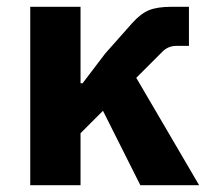

<svg xmlns="http://www.w3.org/2000/svg" viewBox="-20 -545 640 565"><path d="M283 -219 217 -153V0H69V-525H217V-300H223L290 -388L369 -477Q394 -505 418.5 -515Q443 -525 484 -525H536V-410H499Q475 -410 458 -393L381 -316L566 0H393Z"/></svg>

Font: iA Writer Duo V
Style: Regular
Weight: 400
Designer: Mike Abbink, Paul van der Laan, Pieter van Rosmalen, Oliver Reichenstein
Foundry: Information Architects Inc.
Version: Version 2.000